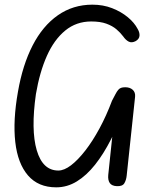

<svg xmlns="http://www.w3.org/2000/svg" viewBox="-20 -798 654 823"><path d="M221 5Q144 5 100 -46Q56 -97 45.5 -189Q35 -281 57 -405Q77 -520 120 -603.5Q163 -687 228 -732.5Q293 -778 376 -778Q422 -778 460.5 -763Q499 -748 527.5 -724.5Q556 -701 570 -674Q579 -659 578 -645Q577 -631 562 -622Q545 -613 532 -619.5Q519 -626 508 -642Q496 -658 479 -672.5Q462 -687 436 -696.5Q410 -706 371 -706Q307 -706 259.5 -667Q212 -628 181 -558.5Q150 -489 134 -395Q112 -241 137.5 -154Q163 -67 230 -67Q255 -67 284.5 -89.5Q314 -112 345.5 -152.5Q377 -193 406.5 -247.5Q436 -302 460 -366Q469 -383 475 -394.5Q481 -406 486.5 -412.5Q492 -419 499 -421.5Q506 -424 517 -424V-342Q489 -266 456.5 -202Q424 -138 387.5 -92Q351 -46 309.5 -20.5Q268 5 221 5ZM481 0Q459 -1 450.5 -13.5Q442 -26 444 -48L472 -315L517 -424Q537 -424 549 -413Q561 -402 559 -383L523 -45Q521 -26 513 -12.5Q505 1 481 0Z"/></svg>

Font: Edu SA Beginner Medium
Style: Regular
Weight: 500
Version: Version 1.003